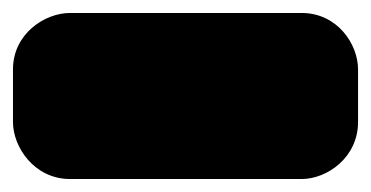

<svg xmlns="http://www.w3.org/2000/svg" viewBox="-36 -818 572 296"><path d="M429 -542C468 -542 516 -575 516 -630V-711C516 -750 484 -798 429 -798H72C33 -798 -16 -766 -16 -711V-630C-16 -591 17 -542 72 -542Z"/></svg>

Font: Asimov Print
Style: E
Weight: 500
Designer: Google
Version: Version 2.000980; 2014